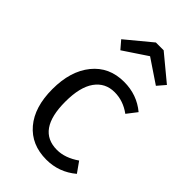

<svg xmlns="http://www.w3.org/2000/svg" viewBox="-242 -868 959 959"><g transform="rotate(45 237.5 -388.5)"><path d="M162 -636 126 -678 260 -789H315L449 -678L413 -636L288 -720ZM287 -538Q378 -538 445 -482L404 -429Q351 -468 290 -468Q224 -468 186.5 -415.5Q149 -363 149 -260Q149 -60 290 -60Q347 -60 406 -101L445 -46Q376 12 287 12Q181 12 120 -60Q59 -132 59 -259Q59 -386 120.5 -462Q182 -538 287 -538Z"/></g></svg>

Font: FiraGO Book
Style: Regular
Weight: 350
Designer: bBox Type
Foundry: bBox Type GmbH
Version: Version 1.001;PS 001.001;hotconv 1.0.88;makeotf.lib2.5.64775